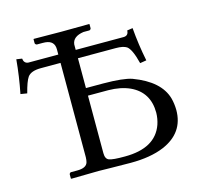

<svg xmlns="http://www.w3.org/2000/svg" viewBox="-96 -751 903 859"><g transform="rotate(-15 355.0 -322.0)"><path d="M522.9 -549.8Q544.4 -550.8 544.9 -574.2L570.8 -578.1Q577.1 -500 592.8 -422.9L563 -418Q545.9 -486.3 524.9 -501Q508.8 -511.2 475.1 -511.2H299.8V-373H378.9Q473.1 -372.6 512.2 -358.9Q633.8 -313.5 657.7 -229Q664.6 -203.1 665 -173.8Q665 -67.9 561 -23.9Q499 2 407.2 2Q357.9 2 315.4 1Q284.2 0 258.8 0L131.8 2L129.9 0V-19Q131.8 -26.4 138.2 -26.9H167Q209.5 -26.9 216.3 -51.8Q218.8 -61 219.2 -74.2V-511.2H127.9Q82.5 -511.2 66.4 -489.3Q53.2 -470.2 40 -418L9.8 -422.9Q25.4 -501 32.2 -578.1L58.1 -574.2Q60.5 -551.8 80.1 -549.8H219.2V-574.2Q219.2 -613.8 177.2 -617.7Q170.9 -618.2 165 -618.2H138.2Q131.3 -620.1 129.9 -626V-645L131.8 -646Q132.8 -646 257.8 -645L387.2 -646L389.2 -645V-626Q387.2 -619.1 380.9 -618.2H354Q303.7 -610.8 299.8 -575.2V-549.8ZM299.8 -337.9V-71.8Q299.8 -44.9 315.9 -38.6Q333.5 -31.7 389.2 -32.2Q530.8 -32.2 565.9 -131.3Q574.7 -157.2 575.2 -185.1Q575.2 -280.3 493.2 -318.4Q450.7 -337.4 394 -337.9Z"/></g></svg>

Font: Linux Biolinum O
Style: Regular
Weight: 400
Designer: Philipp H. Poll
Foundry: Philipp H. Poll
Version: Version 1.0.4